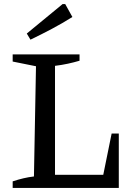

<svg xmlns="http://www.w3.org/2000/svg" viewBox="-20 -919 642 939"><path d="M526 -266H561V0H42V-32Q69 -41 94.5 -47Q120 -53 146 -56L156 -595L42 -618V-653H369V-622Q342 -614 312 -607.5Q282 -601 249 -597V-64H485ZM129 -725 111 -755 286 -899H299L334 -836Q285 -805 233 -777.5Q181 -750 129 -725Z"/></svg>

Font: Piazzolla 24pt Medium
Style: Regular
Weight: 500
Designer: Juan Pablo del Peral
Foundry: Huerta Tipografica
Version: Version 2.005